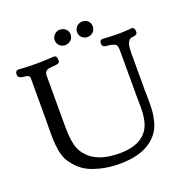

<svg xmlns="http://www.w3.org/2000/svg" viewBox="-146 -952 1048 1096"><g transform="rotate(-20 378.0 -403.5)"><path d="M423.8 -775.4Q423.8 -794.9 438 -808.6Q452.1 -822.3 471.7 -822.3Q492.2 -822.3 505.9 -809.1Q519.5 -795.9 519.5 -776.4Q519.5 -755.9 505.4 -742.2Q491.2 -728.5 471.7 -728.5Q451.2 -728.5 437.5 -741.7Q423.8 -754.9 423.8 -775.4ZM288.1 -775.4Q288.1 -794.9 302.2 -808.6Q316.4 -822.3 335.9 -822.3Q356.4 -822.3 370.6 -809.1Q384.8 -795.9 384.8 -776.4Q384.8 -755.9 370.6 -742.2Q356.4 -728.5 335.9 -728.5Q315.4 -728.5 301.8 -741.7Q288.1 -754.9 288.1 -775.4ZM742.2 -663.1Q742.2 -649.4 731.4 -645Q720.7 -640.6 708.5 -640.6Q696.3 -640.6 685.5 -624.5Q674.8 -608.4 674.8 -572.3Q674.8 -570.3 674.3 -566.4Q673.8 -562.5 673.8 -561.5V-335Q673.8 -327.1 674.3 -311.5Q674.8 -295.9 674.8 -288.1V-255.9Q674.8 -223.6 672.4 -198.7Q669.9 -173.8 661.6 -141.6Q653.3 -109.4 634.3 -82Q615.2 -54.7 585.9 -34.2Q516.6 14.6 397.5 14.6Q330.1 14.6 275.9 0Q221.7 -14.6 191.9 -33.7Q162.1 -52.7 139.6 -79.6Q117.2 -106.4 109.9 -122.6Q102.5 -138.7 97.7 -156.2Q85 -202.1 85 -284.2Q85 -296.9 85.4 -322.3Q85.9 -347.7 85.9 -360.4V-612.3Q85.9 -618.2 85.4 -622.6Q85 -627 82 -629.4Q79.1 -631.8 78.1 -633.8Q77.1 -635.7 71.3 -636.7Q65.4 -637.7 64 -638.2Q62.5 -638.7 54.2 -639.6Q45.9 -640.6 43.9 -640.6Q16.6 -644.5 16.6 -665Q16.6 -689.5 37.1 -689.5Q40 -689.5 52.7 -688.5Q65.4 -687.5 88.4 -686.5Q111.3 -685.5 137.7 -685.5H143.6Q171.9 -685.5 196.3 -686.5Q220.7 -687.5 234.4 -688.5Q248 -689.5 251 -689.5Q269.5 -689.5 269.5 -663.1Q269.5 -655.3 267.6 -650.4Q265.6 -645.5 259.3 -643.6Q252.9 -641.6 247.6 -640.6Q242.2 -639.6 229.5 -638.7Q216.8 -637.7 208 -636.7Q175.8 -632.8 175.8 -601.6V-289.1Q175.8 -222.7 187.5 -176.8Q199.2 -130.9 237.3 -96.7Q296.9 -42 417 -42Q556.6 -42 599.6 -132.8Q619.1 -173.8 619.1 -244.1V-257.8Q619.1 -268.6 618.7 -289.1Q618.2 -309.6 618.2 -320.3V-591.8Q618.2 -609.4 615.2 -619.6Q612.3 -629.9 600.1 -634.8Q587.9 -639.6 582 -640.6Q576.2 -641.6 550.8 -644.5Q529.3 -646.5 529.3 -667Q529.3 -689.5 547.9 -689.5Q549.8 -689.5 561.5 -688.5Q573.2 -687.5 592.8 -686.5Q612.3 -685.5 635.7 -685.5Q659.2 -685.5 678.7 -686.5Q698.2 -687.5 710 -688.5Q721.7 -689.5 723.6 -689.5Q742.2 -689.5 742.2 -663.1Z"/></g></svg>

Font: Goudy Bookletter 1911
Style: Regular
Weight: 400
Version: Version 2010.07.03